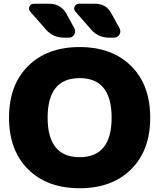

<svg xmlns="http://www.w3.org/2000/svg" viewBox="-20 -990 846 1020"><path d="M246 -970Q272 -970 295 -956.5Q318 -943 331 -920L375 -840Q384 -823 374.5 -806.5Q365 -790 346 -790H320Q262 -790 225 -832L141 -928Q130 -940 136.5 -955Q143 -970 160 -970ZM465 -832 381 -928Q370 -940 376.5 -955Q383 -970 400 -970H486Q544 -970 571 -920L615 -840Q624 -823 614.5 -806.5Q605 -790 586 -790H560Q502 -790 465 -832ZM233 -365Q233 -155 403 -155Q573 -155 573 -365Q573 -575 403 -575Q233 -575 233 -365ZM129.5 -639.5Q231 -740 403 -740Q575 -740 676.5 -639.5Q778 -539 778 -365Q778 -191 676.5 -90.5Q575 10 403 10Q231 10 129.5 -90.5Q28 -191 28 -365Q28 -539 129.5 -639.5Z"/></svg>

Font: Rounded Mplus 1c Black
Style: Regular
Weight: 900
Version: Version 1.059.20150529